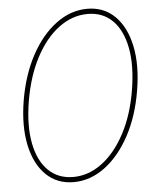

<svg xmlns="http://www.w3.org/2000/svg" viewBox="-53 -779 662 832"><g transform="rotate(-5 278.0 -363.5)"><path d="M234.4 7.8Q162.1 7.8 114 -39.3Q65.9 -86.4 48.3 -170.2Q30.8 -253.9 48.8 -363.3Q67.4 -473.1 112.5 -556.9Q157.7 -640.6 221.4 -688Q285.2 -735.4 357.4 -735.4Q429.7 -735.4 477.5 -688Q525.4 -640.6 543 -556.9Q560.5 -473.1 542 -363.3Q523.9 -253.9 478.8 -170.2Q433.6 -86.4 370.1 -39.3Q306.6 7.8 234.4 7.8ZM234.4 -14.6Q301.3 -14.6 359.6 -58.3Q418 -102.1 460.2 -181.4Q502.4 -260.7 520 -367.2Q537.6 -473.6 522.7 -551Q507.8 -628.4 465.3 -670.7Q422.9 -712.9 357.4 -712.9Q290 -712.9 231.4 -669.2Q172.9 -625.5 130.9 -545.9Q88.9 -466.3 70.8 -359.4Q53.2 -253.4 68.1 -176Q83 -98.6 126 -56.6Q168.9 -14.6 234.4 -14.6Z"/></g></svg>

Font: Inter Display Thin
Style: Italic
Weight: 100
Italic angle: -9.39999°
Designer: Rasmus Andersson
Foundry: rsms
Version: Version 4.000;git-a52131595